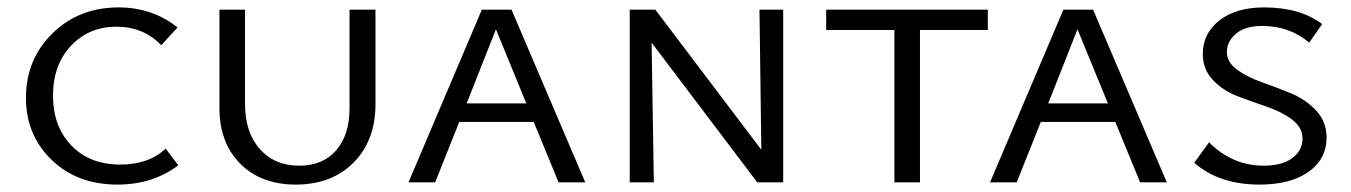

<svg xmlns="http://www.w3.org/2000/svg" viewBox="-20 -492 3644 518"><path d="M297 6Q188 6 119 -61Q50 -128 50 -228Q50 -332 121.5 -402Q193 -472 300 -472Q391 -472 459 -418L415 -370Q367 -420 294 -420Q220 -420 171.5 -368.5Q123 -317 123 -234Q123 -151 172.5 -99.5Q222 -48 305 -48Q381 -48 427 -91L461 -46Q392 6 297 6Z M778 6Q684 6 628 -50.5Q572 -107 572 -201V-466H641V-212Q641 -135 681 -90Q721 -45 787 -45Q851 -45 887 -86.5Q923 -128 923 -200V-466H993V-211Q993 -113 934 -53.5Q875 6 778 6Z M1487 0 1420 -163H1219L1154 0H1082L1280 -466H1360L1559 0ZM1239 -213H1400L1318 -413Z M2029 -466H2093V0H2023L1738 -377L1744 0H1679V-466H1748L2034 -88Z M2645 -466V-411H2462V0H2393V-411H2209V-466Z M3056 0 2989 -163H2788L2723 0H2651L2849 -466H2929L3128 0ZM2808 -213H2969L2887 -413Z M3494 -118Q3494 -148 3466.5 -169Q3439 -190 3399.5 -203.5Q3360 -217 3320 -232Q3280 -247 3252.5 -276Q3225 -305 3225 -346Q3225 -402 3270 -437Q3315 -472 3390 -472Q3488 -472 3547 -427L3512 -377Q3459 -422 3385 -422Q3339 -422 3314.5 -401Q3290 -380 3290 -352Q3290 -324 3317.5 -304Q3345 -284 3385 -270Q3425 -256 3464.5 -239.5Q3504 -223 3531.5 -193Q3559 -163 3559 -121Q3559 -63 3510.5 -28.5Q3462 6 3378 6Q3269 6 3202 -53L3242 -108Q3305 -45 3389 -45Q3439 -45 3466.5 -65.5Q3494 -86 3494 -118Z"/></svg>

Font: EauTestSC
Style: Regular
Weight: 400
Designer: Christian Thalmann (Catharsis Fonts)
Version: Version 0.001;PS 000.001;hotconv 1.0.88;makeotf.lib2.5.64775